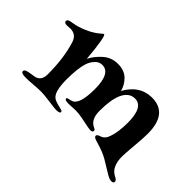

<svg xmlns="http://www.w3.org/2000/svg" viewBox="-84 -742 877 877"><g transform="rotate(45 354.0 -304.0)"><path d="M38 -148Q38 -153 41.5 -156Q45 -159 51.5 -161Q58 -163 64.5 -164Q71 -165 80.5 -166.5Q90 -168 96 -169Q129 -177 129 -218Q129 -323 104 -402Q92 -439 55 -439Q50 -439 42.5 -438.5Q35 -438 32 -438Q15 -438 15 -449Q15 -454 18.5 -457Q22 -460 30.5 -462Q39 -464 49 -465.5Q59 -467 74.5 -471.5Q90 -476 106 -483Q130 -493 147.5 -505Q165 -517 171.5 -523.5Q178 -530 181 -530Q193 -530 205 -394Q217 -421 248 -450Q279 -479 322 -479Q363 -479 387 -456Q411 -433 419 -401Q463 -480 541 -480Q644 -480 644 -349Q644 -321 639 -266Q634 -211 634 -193Q634 -160 644 -139Q649 -127 658 -118.5Q667 -110 674.5 -106.5Q682 -103 687.5 -98.5Q693 -94 693 -88Q693 -78 678 -78Q668 -78 649.5 -88.5Q631 -99 607.5 -114Q584 -129 571 -135Q557 -142 541.5 -147.5Q526 -153 516.5 -155.5Q507 -158 498.5 -161Q490 -164 486 -167Q482 -170 482 -175Q482 -183 499 -188Q522 -195 531 -224Q544 -261 544 -321Q544 -422 489 -422Q451 -422 431 -378Q414 -338 414 -267Q414 -212 450 -196Q461 -192 461 -185Q461 -175 446 -175Q437 -175 398 -183.5Q359 -192 335 -192Q327 -192 314 -191Q301 -190 292 -190Q266 -190 266 -199Q266 -203 270 -204.5Q274 -206 282 -207.5Q290 -209 295 -211Q329 -225 329 -323Q329 -425 275 -425Q255 -425 240 -409Q225 -393 218 -371Q206 -332 206 -263Q206 -185 231 -166Q242 -158 258 -154Q274 -150 284 -147.5Q294 -145 294 -139Q294 -130 270 -130Q261 -130 221.5 -135.5Q182 -141 163 -141Q146 -141 116 -138.5Q86 -136 68 -136Q38 -136 38 -148Z"/></g></svg>

Font: Henny Penny
Style: Regular
Weight: 400
Designer: Olga Umpeleva
Foundry: Brownfox
Version: Version 1.001